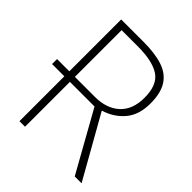

<svg xmlns="http://www.w3.org/2000/svg" viewBox="-200 -834 953 953"><g transform="rotate(45 277.0 -357.0)"><path d="M254 -714Q333 -714 386.5 -696.5Q440 -679 467 -637Q494 -595 494 -522Q494 -442 453.5 -394Q413 -346 348 -326L532 0H484L308 -315H135V0H96V-315H10V-350H96V-714ZM249 -678H135V-350H275Q357 -350 405 -394Q453 -438 453 -521Q453 -611 402.5 -644.5Q352 -678 249 -678Z"/></g></svg>

Font: Noto Sans Disp ExtLt
Style: Regular
Weight: 200
Designer: Monotype Design Team
Foundry: Monotype Imaging Inc.
Version: Version 2.000;GOOG;noto-source:20170915:90ef993387c0